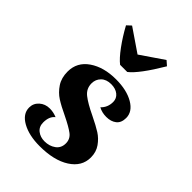

<svg xmlns="http://www.w3.org/2000/svg" viewBox="-160 -568 646 646"><g transform="rotate(45 163.5 -244.5)"><path d="M201 -189Q234 -173 252 -161.5Q270 -150 283.5 -131Q297 -112 297 -86Q297 -43 256.5 -17Q216 9 148 9Q97 9 64 -9.5Q31 -28 31 -58Q31 -78 46 -91.5Q61 -105 83 -105Q100 -105 117 -98Q100 -85 100 -56Q100 -36 114 -25Q128 -14 148 -14Q171 -14 187.5 -26Q204 -38 204 -60Q204 -81 187.5 -93.5Q171 -106 136 -123Q104 -138 84.5 -150.5Q65 -163 51 -184Q37 -205 37 -235Q37 -280 75 -306Q113 -332 171 -332Q222 -332 254.5 -313Q287 -294 287 -264Q287 -241 273 -230Q259 -219 237 -219Q216 -219 200 -228Q218 -245 218 -271Q218 -288 205 -298.5Q192 -309 171 -309Q148 -309 135 -296Q122 -283 122 -264Q122 -239 141.5 -223.5Q161 -208 201 -189ZM261 -484Q211 -400 180 -376H146Q129 -389 107 -419Q85 -449 66 -484L81 -498L163 -442L245 -498Z"/></g></svg>

Font: Katibeh
Style: Regular
Weight: 400
Designer: Arabic design by Kourosh Beigpour, Latin design by Eduardo Tunni, engineering by Lasse Fister
Version: Version 1.0010g